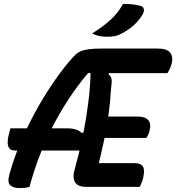

<svg xmlns="http://www.w3.org/2000/svg" viewBox="-20 -951 897 977"><path d="M130 0Q117 4 104 5Q91 6 78 6Q48 6 32.5 -8Q17 -22 27 -60Q43 -120 68 -185H56Q-1 -185 30 -286L33 -298H117Q154 -375 196.5 -445.5Q239 -516 282.5 -575Q326 -634 366 -675Q377 -684 391.5 -690.5Q406 -697 432 -700.5Q458 -704 503 -704H782Q830 -704 846 -683Q862 -662 854 -629Q847 -602 832 -579H535L532 -573Q545 -563 547.5 -548.5Q550 -534 545 -498Q541 -428 531 -358H679Q759 -358 741 -285Q738 -273 734 -265Q730 -257 725 -249H512Q506 -219 498.5 -187Q491 -155 483 -121H663Q697 -121 707.5 -103Q718 -85 708 -44Q705 -31 700 -19.5Q695 -8 691 0H421Q374 0 361 -25.5Q348 -51 360 -89Q373 -137 385 -185H192Q174 -141 158.5 -94.5Q143 -48 130 0ZM321 -298Q374 -298 396 -274L405 -277Q420 -355 429.5 -431Q439 -507 441 -579H428Q377 -519 330.5 -448.5Q284 -378 243 -298ZM606 -931Q633 -931 657 -928.5Q681 -926 698 -920Q710 -916 712 -904Q714 -892 706 -878Q686 -845 659.5 -821.5Q633 -798 598 -780Q580 -770 564 -767Q548 -764 525 -764Q500 -764 481.5 -768.5Q463 -773 449 -781Q504 -815 542 -849.5Q580 -884 606 -931Z"/></svg>

Font: Recursive Sn Csl St SmB
Style: Italic
Weight: 600
Italic angle: -15°
Version: Version 1.079;hotconv 1.0.112;makeotfexe 2.5.65598; ttfautoh